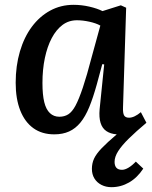

<svg xmlns="http://www.w3.org/2000/svg" viewBox="-20 -543 631 796"><path d="M205 14Q154 14 118.5 -11.5Q83 -37 64 -85Q45 -133 45 -200Q45 -270 62.5 -329.5Q80 -389 112 -432Q144 -475 188 -499Q232 -523 285 -523Q318 -523 350.5 -515.5Q383 -508 405 -497L481 -521L503 -511L490 -98Q489 -74 494.5 -64.5Q500 -55 515 -55Q526 -55 538.5 -61Q551 -67 564 -78L587 -34Q544 2 514.5 31Q485 60 470 83.5Q455 107 455 128Q455 144 462.5 152.5Q470 161 486 161Q498 161 513 152Q528 143 543 127L574 156Q549 194 515 213.5Q481 233 442 233Q419 233 400.5 223.5Q382 214 371.5 197Q361 180 361 157Q361 134 370 114.5Q379 95 401.5 71.5Q424 48 464 14Q438 12 421 0.5Q404 -11 397 -33.5Q390 -56 393 -90L412 -276L404 -277L381 -192Q366 -138 350 -99Q334 -60 313.5 -35Q293 -10 266.5 2Q240 14 205 14ZM226 -59Q247 -59 263 -69Q279 -79 293 -105Q307 -131 323.5 -180Q340 -229 360 -306L396 -437Q378 -447 350.5 -453Q323 -459 299 -459Q265 -459 239 -439.5Q213 -420 194.5 -385Q176 -350 166 -302.5Q156 -255 156 -199Q156 -150 163.5 -119.5Q171 -89 187 -74Q203 -59 226 -59Z"/></svg>

Font: Literata Medium
Style: Italic
Weight: 500
Italic angle: -2°
Designer: Latin by Veronika Burian and Jose Scaglione. Greek by Irene Vlachou. Cyrillic by Vera Evstafieva
Foundry: TypeTogether
Version: Version 3.103;gftools[0.9.29]